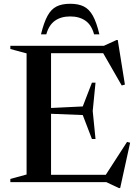

<svg xmlns="http://www.w3.org/2000/svg" viewBox="-20 -942 716 993"><path d="M474 -514.5 459.5 -368 474 -223H455.5L408 -347L180.5 -356V-380.5L408 -391.5L455.5 -514.5ZM626 -504.5 609.5 -500 505 -682 572.5 -667H165V-705H517L582.5 -735H589ZM517.5 -23 637 -208 653 -204 601.5 30.5H594.5L530 0H165V-38H582ZM33.5 0V-16.5L117.5 -39.5V-666L33.5 -688.5V-705H244V0ZM343 -857Q296 -857 264.5 -835Q233 -813 219.5 -764.5H192Q207 -826 225.8 -860.2Q244.5 -894.5 272.5 -908.5Q300.5 -922.5 343 -922.5Q385.5 -922.5 413.5 -908.5Q441.5 -894.5 460.5 -860.2Q479.5 -826 494 -764.5H466.5Q453.5 -813 421.8 -835Q390 -857 343 -857Z"/></svg>

Font: Newsreader 60pt Medium
Style: Regular
Weight: 500
Designer: Hugues Gentile
Foundry: Production Type
Version: Version 1.003